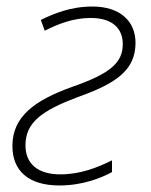

<svg xmlns="http://www.w3.org/2000/svg" viewBox="-20 -558 462 588"><path d="M162 10C233 10 290 -13 323 -31V-67C279 -45 226 -24 165 -24C95 -24 58 -57 58 -113C58 -184 110 -220 219 -261C334 -302 395 -342 395 -427C395 -493 348 -538 263 -538C196 -538 144 -516 105 -497L117 -464C157 -484 203 -503 258 -503C324 -503 356 -471 356 -423C356 -365 316 -332 201 -292C84 -250 18 -200 18 -111C18 -35 67 10 162 10Z"/></svg>

Font: Noto Sans ExtraLight
Style: Italic
Weight: 200
Italic angle: -12°
Designer: Monotype Design Team
Foundry: Monotype Imaging Inc.
Version: Version 2.013